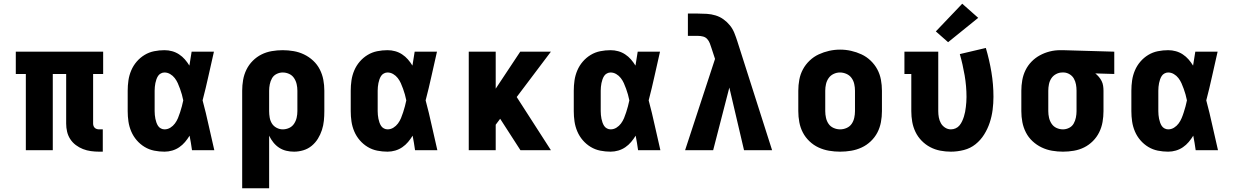

<svg xmlns="http://www.w3.org/2000/svg" viewBox="-20 -808 6640 1033"><path d="M513 8Q491 8 469 5Q447 2 426.5 -6Q406 -14 388 -27.5Q370 -41 358 -59.5Q346 -78 341 -99.5Q336 -121 336 -143V-410H264V0H119V-410H65V-530H535V-410H481V-143Q481 -137 483 -131Q485 -125 489.5 -120.5Q494 -116 500.5 -114Q507 -112 513 -112H533V8Z M865 8Q837 8 809.5 2.5Q782 -3 758 -17.5Q734 -32 715.5 -53.5Q697 -75 686 -101Q675 -127 671 -154.5Q667 -182 667 -210V-320Q667 -348 671 -375.5Q675 -403 686 -429Q697 -455 715.5 -476.5Q734 -498 758 -512.5Q782 -527 809.5 -532.5Q837 -538 865 -538Q886 -538 906 -532.5Q926 -527 943.5 -515.5Q961 -504 974.5 -488.5Q988 -473 999 -455Q1002 -474 1005 -492.5Q1008 -511 1011 -530H1131Q1116 -465 1101.5 -399Q1087 -333 1070 -268Q1088 -201 1102.5 -134Q1117 -67 1133 0H1013Q1010 -20 1007 -39.5Q1004 -59 1000 -78Q989 -60 975.5 -44Q962 -28 944.5 -16Q927 -4 906.5 2Q886 8 865 8ZM865 -112Q882 -112 896.5 -121Q911 -130 921 -143.5Q931 -157 937.5 -172.5Q944 -188 949 -204Q954 -220 958.5 -236Q963 -252 966 -268Q963 -284 958.5 -299.5Q954 -315 948.5 -330.5Q943 -346 936.5 -360.5Q930 -375 920 -388Q910 -401 895.5 -409.5Q881 -418 865 -418Q855 -418 845.5 -413Q836 -408 830.5 -399.5Q825 -391 821.5 -381Q818 -371 816 -361Q814 -351 813 -340.5Q812 -330 812 -320V-210Q812 -200 813 -189.5Q814 -179 816 -169Q818 -159 821.5 -149Q825 -139 830.5 -130.5Q836 -122 845.5 -117Q855 -112 865 -112Z M1283 205V-320Q1283 -349 1288 -378Q1293 -407 1306 -433.5Q1319 -460 1340 -481Q1361 -502 1387 -515Q1413 -528 1442.5 -533Q1472 -538 1501 -538Q1530 -538 1559.5 -533Q1589 -528 1616 -515Q1643 -502 1665 -481.5Q1687 -461 1700.5 -434.5Q1714 -408 1719.5 -379Q1725 -350 1725 -320V-210Q1725 -184 1722.5 -158.5Q1720 -133 1712 -108.5Q1704 -84 1690.5 -62Q1677 -40 1657 -23.5Q1637 -7 1612 0.5Q1587 8 1562 8Q1540 8 1519.5 3Q1499 -2 1481.5 -13.5Q1464 -25 1450.5 -42Q1437 -59 1428 -78V205ZM1501 -112Q1519 -112 1535.5 -119.5Q1552 -127 1562 -142Q1572 -157 1576 -174.5Q1580 -192 1580 -210V-320Q1580 -338 1576 -355.5Q1572 -373 1562 -388Q1552 -403 1535.5 -410.5Q1519 -418 1501 -418Q1484 -418 1468 -410Q1452 -402 1443.5 -387Q1435 -372 1431.5 -354.5Q1428 -337 1428 -320V-210Q1428 -193 1431 -175.5Q1434 -158 1443 -143.5Q1452 -129 1468 -120.5Q1484 -112 1501 -112Z M2065 8Q2037 8 2009.5 2.5Q1982 -3 1958 -17.5Q1934 -32 1915.5 -53.5Q1897 -75 1886 -101Q1875 -127 1871 -154.5Q1867 -182 1867 -210V-320Q1867 -348 1871 -375.5Q1875 -403 1886 -429Q1897 -455 1915.5 -476.5Q1934 -498 1958 -512.5Q1982 -527 2009.5 -532.5Q2037 -538 2065 -538Q2086 -538 2106 -532.5Q2126 -527 2143.5 -515.5Q2161 -504 2174.5 -488.5Q2188 -473 2199 -455Q2202 -474 2205 -492.5Q2208 -511 2211 -530H2331Q2316 -465 2301.5 -399Q2287 -333 2270 -268Q2288 -201 2302.5 -134Q2317 -67 2333 0H2213Q2210 -20 2207 -39.5Q2204 -59 2200 -78Q2189 -60 2175.5 -44Q2162 -28 2144.5 -16Q2127 -4 2106.5 2Q2086 8 2065 8ZM2065 -112Q2082 -112 2096.5 -121Q2111 -130 2121 -143.5Q2131 -157 2137.5 -172.5Q2144 -188 2149 -204Q2154 -220 2158.5 -236Q2163 -252 2166 -268Q2163 -284 2158.5 -299.5Q2154 -315 2148.5 -330.5Q2143 -346 2136.5 -360.5Q2130 -375 2120 -388Q2110 -401 2095.5 -409.5Q2081 -418 2065 -418Q2055 -418 2045.5 -413Q2036 -408 2030.5 -399.5Q2025 -391 2021.5 -381Q2018 -371 2016 -361Q2014 -351 2013 -340.5Q2012 -330 2012 -320V-210Q2012 -200 2013 -189.5Q2014 -179 2016 -169Q2018 -159 2021.5 -149Q2025 -139 2030.5 -130.5Q2036 -122 2045.5 -117Q2055 -112 2065 -112Z M2502 0V-530H2647V-331L2779 -530H2944L2760 -286L2944 0H2780L2671 -169L2647 -137V0Z M3265 8Q3237 8 3209.5 2.5Q3182 -3 3158 -17.5Q3134 -32 3115.5 -53.5Q3097 -75 3086 -101Q3075 -127 3071 -154.5Q3067 -182 3067 -210V-320Q3067 -348 3071 -375.5Q3075 -403 3086 -429Q3097 -455 3115.5 -476.5Q3134 -498 3158 -512.5Q3182 -527 3209.5 -532.5Q3237 -538 3265 -538Q3286 -538 3306 -532.5Q3326 -527 3343.5 -515.5Q3361 -504 3374.5 -488.5Q3388 -473 3399 -455Q3402 -474 3405 -492.5Q3408 -511 3411 -530H3531Q3516 -465 3501.5 -399Q3487 -333 3470 -268Q3488 -201 3502.5 -134Q3517 -67 3533 0H3413Q3410 -20 3407 -39.5Q3404 -59 3400 -78Q3389 -60 3375.5 -44Q3362 -28 3344.5 -16Q3327 -4 3306.5 2Q3286 8 3265 8ZM3265 -112Q3282 -112 3296.5 -121Q3311 -130 3321 -143.5Q3331 -157 3337.5 -172.5Q3344 -188 3349 -204Q3354 -220 3358.5 -236Q3363 -252 3366 -268Q3363 -284 3358.5 -299.5Q3354 -315 3348.5 -330.5Q3343 -346 3336.5 -360.5Q3330 -375 3320 -388Q3310 -401 3295.5 -409.5Q3281 -418 3265 -418Q3255 -418 3245.5 -413Q3236 -408 3230.5 -399.5Q3225 -391 3221.5 -381Q3218 -371 3216 -361Q3214 -351 3213 -340.5Q3212 -330 3212 -320V-210Q3212 -200 3213 -189.5Q3214 -179 3216 -169Q3218 -159 3221.5 -149Q3225 -139 3230.5 -130.5Q3236 -122 3245.5 -117Q3255 -112 3265 -112Z M3666 0 3827 -491 3808 -549Q3804 -562 3799 -575Q3794 -588 3785 -598Q3776 -608 3762.5 -611.5Q3749 -615 3735 -615H3681V-735H3735Q3759 -735 3783 -733.5Q3807 -732 3830 -725Q3853 -718 3872.5 -704Q3892 -690 3907 -671.5Q3922 -653 3931 -630.5Q3940 -608 3947 -586L4134 0H3983L3904 -337L3817 0Z M4500 8Q4470 8 4440.5 3Q4411 -2 4384 -14.5Q4357 -27 4335 -48Q4313 -69 4299.5 -95Q4286 -121 4280.5 -150.5Q4275 -180 4275 -210V-320Q4275 -350 4280.5 -379.5Q4286 -409 4300 -435Q4314 -461 4336 -482Q4358 -503 4385 -515.5Q4412 -528 4441 -534.5Q4470 -541 4500 -541Q4530 -541 4559 -534.5Q4588 -528 4615 -515.5Q4642 -503 4664 -482Q4686 -461 4700 -435Q4714 -409 4719.5 -379.5Q4725 -350 4725 -320V-210Q4725 -180 4719.5 -150.5Q4714 -121 4700.5 -95Q4687 -69 4665 -48Q4643 -27 4616 -14.5Q4589 -2 4559.5 3Q4530 8 4500 8ZM4500 -112Q4518 -112 4535 -119.5Q4552 -127 4562 -141.5Q4572 -156 4576 -174Q4580 -192 4580 -210V-320Q4580 -338 4576 -356Q4572 -374 4561.5 -388.5Q4551 -403 4534 -410.5Q4517 -418 4499 -418Q4481 -418 4464.5 -410Q4448 -402 4438 -387.5Q4428 -373 4424 -355.5Q4420 -338 4420 -320V-210Q4420 -192 4424 -174Q4428 -156 4438 -141.5Q4448 -127 4465 -119.5Q4482 -112 4500 -112Z M5096 8Q5067 8 5038.5 2.5Q5010 -3 4984.5 -16.5Q4959 -30 4938.5 -51Q4918 -72 4905.5 -98Q4893 -124 4888 -152.5Q4883 -181 4883 -210V-410H4846V-530H5028V-210Q5028 -193 5031 -176.5Q5034 -160 5042 -145.5Q5050 -131 5064.5 -121.5Q5079 -112 5096 -112Q5109 -112 5121.5 -117.5Q5134 -123 5142.5 -133.5Q5151 -144 5156.5 -156Q5162 -168 5166 -180.5Q5170 -193 5172.5 -206Q5175 -219 5176.5 -232.5Q5178 -246 5179 -259Q5180 -272 5180 -286Q5180 -344 5170 -402.5Q5160 -461 5144 -517L5284 -550Q5303 -486 5314 -420Q5325 -354 5325 -287Q5325 -252 5320.5 -217Q5316 -182 5305 -148.5Q5294 -115 5275 -84.5Q5256 -54 5228.5 -32Q5201 -10 5166 -1Q5131 8 5096 8ZM5081 -581 5015 -639 5157 -788 5243 -712Z M5699 8Q5670 8 5640.5 3Q5611 -2 5584 -15Q5557 -28 5535 -48.5Q5513 -69 5499.5 -95.5Q5486 -122 5480.5 -151Q5475 -180 5475 -210V-320Q5475 -348 5480 -376.5Q5485 -405 5497.5 -430.5Q5510 -456 5530 -476.5Q5550 -497 5575 -510.5Q5600 -524 5627.5 -531Q5655 -538 5684 -538Q5688 -538 5692 -538Q5696 -538 5700 -538L5975 -530V-410L5873 -413Q5883 -405 5892 -394.5Q5901 -384 5907 -372Q5913 -360 5915 -346.5Q5917 -333 5917 -320V-210Q5917 -181 5912 -152Q5907 -123 5894 -96.5Q5881 -70 5860 -49Q5839 -28 5813 -15Q5787 -2 5757.5 3Q5728 8 5699 8ZM5699 -112Q5716 -112 5732 -120Q5748 -128 5756.5 -143Q5765 -158 5768.5 -175.5Q5772 -193 5772 -210V-320Q5772 -337 5769 -353.5Q5766 -370 5758 -384.5Q5750 -399 5735.5 -408Q5721 -417 5705 -418H5700Q5699 -418 5697.5 -418Q5696 -418 5695 -418Q5678 -418 5662 -409.5Q5646 -401 5636.5 -386.5Q5627 -372 5623.5 -354.5Q5620 -337 5620 -320V-210Q5620 -192 5624 -174.5Q5628 -157 5638 -142Q5648 -127 5664.5 -119.5Q5681 -112 5699 -112Z M6265 8Q6237 8 6209.5 2.5Q6182 -3 6158 -17.5Q6134 -32 6115.5 -53.5Q6097 -75 6086 -101Q6075 -127 6071 -154.5Q6067 -182 6067 -210V-320Q6067 -348 6071 -375.5Q6075 -403 6086 -429Q6097 -455 6115.5 -476.5Q6134 -498 6158 -512.5Q6182 -527 6209.5 -532.5Q6237 -538 6265 -538Q6286 -538 6306 -532.5Q6326 -527 6343.5 -515.5Q6361 -504 6374.5 -488.5Q6388 -473 6399 -455Q6402 -474 6405 -492.5Q6408 -511 6411 -530H6531Q6516 -465 6501.5 -399Q6487 -333 6470 -268Q6488 -201 6502.5 -134Q6517 -67 6533 0H6413Q6410 -20 6407 -39.5Q6404 -59 6400 -78Q6389 -60 6375.5 -44Q6362 -28 6344.5 -16Q6327 -4 6306.5 2Q6286 8 6265 8ZM6265 -112Q6282 -112 6296.5 -121Q6311 -130 6321 -143.5Q6331 -157 6337.5 -172.5Q6344 -188 6349 -204Q6354 -220 6358.5 -236Q6363 -252 6366 -268Q6363 -284 6358.5 -299.5Q6354 -315 6348.5 -330.5Q6343 -346 6336.5 -360.5Q6330 -375 6320 -388Q6310 -401 6295.5 -409.5Q6281 -418 6265 -418Q6255 -418 6245.5 -413Q6236 -408 6230.5 -399.5Q6225 -391 6221.5 -381Q6218 -371 6216 -361Q6214 -351 6213 -340.5Q6212 -330 6212 -320V-210Q6212 -200 6213 -189.5Q6214 -179 6216 -169Q6218 -159 6221.5 -149Q6225 -139 6230.5 -130.5Q6236 -122 6245.5 -117Q6255 -112 6265 -112Z"/></svg>

Font: Iosevka Slab Heavy Extended
Style: Regular
Weight: 900
Width: 7
Monospace: yes
Designer: Belleve Invis
Foundry: Belleve Invis
Version: Version 11.1.0; ttfautohint (v1.8.3)